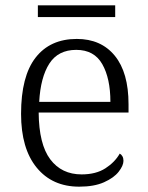

<svg xmlns="http://www.w3.org/2000/svg" viewBox="-20 -690 554 720"><path d="M277 10Q176 10 117.5 -61.5Q59 -133 59 -263Q59 -404 113.5 -474Q168 -544 268 -544Q359 -544 410.5 -481Q462 -418 462 -299V-268H125Q126 -149 168.5 -92.5Q211 -36 286 -36Q340 -36 375.5 -59Q411 -82 429 -114Q435 -111 439 -104Q443 -97 443 -87Q443 -69 425 -46Q407 -23 370 -6.5Q333 10 277 10ZM394 -308Q394 -396 363.5 -449.5Q333 -503 266 -503Q198 -503 165 -451.5Q132 -400 127 -308ZM122 -626V-670H412V-626Z"/></svg>

Font: Noto Serif Khmer Light
Style: Regular
Weight: 300
Version: Version 2.003